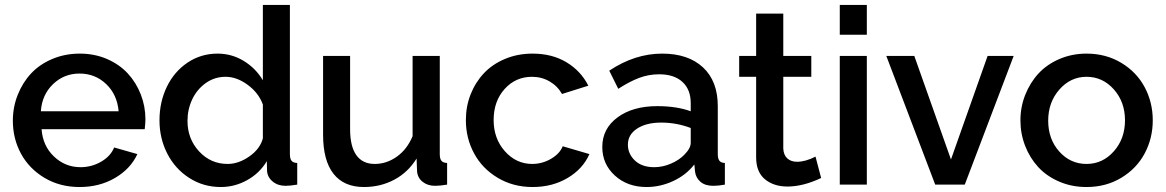

<svg xmlns="http://www.w3.org/2000/svg" viewBox="-20 -750 4735 780"><path d="M303.2 9.8Q223.6 9.8 161.1 -27.3Q98.6 -64.5 65.4 -125.5Q32.2 -186.5 32.2 -259.8Q32.2 -314.9 52 -364.7Q71.8 -414.6 106.4 -451.7Q141.1 -488.8 192.6 -510.5Q244.1 -532.2 304.2 -532.2Q364.3 -532.2 414.8 -510.3Q465.3 -488.3 499.3 -451.4Q533.2 -414.6 552 -366.2Q570.8 -317.9 570.8 -265.1Q570.8 -251.5 567.9 -225.1H148.9Q153.8 -157.2 199.5 -114Q245.1 -70.8 307.1 -70.8Q352.1 -70.8 390.6 -93Q429.2 -115.2 443.8 -150.9L538.1 -124Q510.3 -64 447.3 -27.1Q384.3 9.8 303.2 9.8ZM146 -297.9H461.9Q456.1 -365.7 411.4 -408.4Q366.7 -451.2 303.2 -451.2Q240.2 -451.2 195.3 -408Q150.4 -364.7 146 -297.9Z M627.9 -261.2Q627.9 -335.4 657.7 -397.2Q687.5 -459 741.9 -495.6Q796.4 -532.2 863.8 -532.2Q921.9 -532.2 970.7 -502.2Q1019.5 -472.2 1047.9 -423.8V-730H1157.7V-124Q1157.7 -105 1164.6 -96.7Q1171.4 -88.4 1187.5 -87.9V0Q1158.7 4.9 1139.6 4.9Q1108.9 4.9 1087.6 -12.7Q1066.4 -30.3 1064.9 -56.2L1064 -95.2Q1034.2 -45.9 983.9 -18.1Q933.6 9.8 877 9.8Q806.2 9.8 748.8 -27.1Q691.4 -64 659.7 -125.7Q627.9 -187.5 627.9 -261.2ZM1047.9 -188V-325.2Q1030.8 -372.6 986.3 -405.3Q941.9 -438 896.5 -438Q851.6 -438 815.7 -412.4Q779.8 -386.7 760.7 -345.9Q741.7 -305.2 741.7 -258.8Q741.7 -186 788.8 -135Q835.9 -84 904.8 -84Q949.2 -84 992.9 -114.5Q1036.6 -145 1047.9 -188Z M1292.5 -203.1V-522.9H1402.3V-225.1Q1402.3 -155.3 1427.7 -119.6Q1453.1 -84 1502.4 -84Q1550.3 -84 1592 -113.5Q1633.8 -143.1 1656.2 -196.8V-522.9H1766.6V-124Q1766.6 -105 1773.4 -96.7Q1780.3 -88.4 1796.4 -87.9V0Q1767.6 4.9 1747.6 4.9Q1717.3 4.9 1696.8 -11.5Q1676.3 -27.8 1674.3 -54.2L1672.4 -106Q1637.7 -49.8 1581.8 -20Q1525.9 9.8 1458.5 9.8Q1377 9.8 1334.7 -44.2Q1292.5 -98.1 1292.5 -203.1Z M2143.6 9.8Q2064.5 9.8 2001.7 -27.8Q1939 -65.4 1905.8 -127.2Q1872.6 -189 1872.6 -262.2Q1872.6 -317.4 1891.8 -366.5Q1911.1 -415.5 1945.8 -452.4Q1980.5 -489.3 2031.7 -510.7Q2083 -532.2 2143.6 -532.2Q2222.7 -532.2 2281.2 -497.1Q2339.8 -461.9 2370.1 -401.9L2263.2 -368.2Q2244.6 -400.9 2212.4 -419.4Q2180.2 -438 2141.1 -438Q2074.7 -438 2030 -388.4Q1985.4 -338.9 1985.4 -262.2Q1985.4 -187 2031.2 -135.5Q2077.1 -84 2142.1 -84Q2182.6 -84 2218.3 -104.7Q2253.9 -125.5 2266.1 -155.8L2374.5 -124Q2348.1 -64 2286.1 -27.1Q2224.1 9.8 2143.6 9.8Z M2426.8 -152.8Q2426.8 -227.5 2488.8 -273.2Q2550.8 -318.8 2649.9 -318.8Q2729.5 -318.8 2786.1 -297.9V-331.1Q2786.1 -386.2 2752.4 -417.2Q2718.8 -448.2 2657.7 -448.2Q2615.7 -448.2 2576.7 -433.6Q2537.6 -418.9 2491.7 -389.2L2455.1 -462.9Q2559.1 -532.2 2669.9 -532.2Q2775.9 -532.2 2835.9 -476.3Q2896 -420.4 2896 -318.8V-124Q2896 -105.5 2902.6 -96.9Q2909.2 -88.4 2924.8 -87.9V0Q2898.4 4.9 2877.9 4.9Q2844.7 4.9 2825.9 -11.2Q2807.1 -27.3 2803.7 -51.8L2800.8 -82Q2767.1 -38.6 2714.6 -14.4Q2662.1 9.8 2606.9 9.8Q2528.8 9.8 2477.8 -36.9Q2426.8 -83.5 2426.8 -152.8ZM2759.8 -121.1Q2786.1 -147.5 2786.1 -169.9V-230Q2728.5 -252 2666 -252Q2605.5 -252 2568.1 -227.5Q2530.8 -203.1 2530.8 -162.1Q2530.8 -125 2559.3 -97.9Q2587.9 -70.8 2637.7 -70.8Q2671.9 -70.8 2705.1 -85Q2738.3 -99.1 2759.8 -121.1Z M3315.9 -26.9Q3242.7 7.8 3179.2 7.8Q3123.5 7.8 3087.6 -21.7Q3051.8 -51.3 3051.8 -110.8V-438H2982.9V-522.9H3051.8V-694.8H3162.1V-522.9H3275.9V-438H3162.1V-146Q3163.6 -119.6 3178.7 -106.2Q3193.8 -92.8 3217.8 -92.8Q3252.4 -92.8 3293 -113.8Z M3391.6 -608.9V-730H3501.5V-608.9ZM3391.6 0V-522.9H3501.5V0Z M3779.3 0 3580.6 -522.9H3694.3L3843.3 -102.1L3992.2 -522.9H4098.1L3899.4 0Z M4394 -532.2Q4473.1 -532.2 4535.4 -494.6Q4597.7 -457 4630.4 -395.5Q4663.1 -334 4663.1 -261.2Q4663.1 -188.5 4630.4 -127Q4597.7 -65.4 4535.4 -27.8Q4473.1 9.8 4394 9.8Q4334 9.8 4283 -12.2Q4231.9 -34.2 4197.8 -71.3Q4163.6 -108.4 4144.5 -157.7Q4125.5 -207 4125.5 -261.2Q4125.5 -315.4 4145 -364.7Q4164.6 -414.1 4198.7 -451.2Q4232.9 -488.3 4283.9 -510.3Q4335 -532.2 4394 -532.2ZM4394 -438Q4329.1 -438 4283.7 -386.2Q4238.3 -334.5 4238.3 -259.8Q4238.3 -184.6 4283.4 -134.3Q4328.6 -84 4394 -84Q4459.5 -84 4504.9 -135.3Q4550.3 -186.5 4550.3 -261.2Q4550.3 -335.9 4504.9 -387Q4459.5 -438 4394 -438Z"/></svg>

Font: Rawline SemiBold
Style: Regular
Weight: 600
Designer: Matt McInerney, Pablo Impallari, Rodrigo Fuenzalida
Foundry: Matt McInerney, Pablo Impallari, Rodrigo Fuenzalida
Version: Version 4.020;PS 004.020;hotconv 1.0.88;makeotf.lib2.5.64775